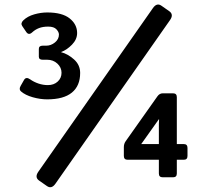

<svg xmlns="http://www.w3.org/2000/svg" viewBox="-20 -771 907 835"><path d="M149.9 14.2Q129.9 0 146.5 -23.9L645 -735.8Q662.1 -760.3 682.1 -746.1L716.3 -722.2Q736.3 -708 719.7 -684.1L221.2 27.8Q204.1 52.2 184.1 38.1ZM71.3 -373.5Q61 -382.3 69.8 -397.5L84.5 -423.3Q93.3 -438.5 111.3 -425.8Q127 -414.6 147.2 -407.7Q167.5 -400.9 188 -400.9Q214.4 -400.9 231 -416.3Q247.6 -431.6 247.6 -454.6Q247.6 -477.5 229.5 -494.4Q211.4 -511.2 185.1 -511.2H165.5Q148.9 -511.2 148.9 -524.4V-558.1Q148.9 -572.3 165.5 -572.3H180.7Q201.7 -572.3 219 -586.4Q236.3 -600.6 236.3 -620.6Q236.3 -631.8 225.3 -643.6Q214.4 -655.3 189.5 -655.3Q166.5 -655.3 149.9 -648.9Q133.3 -642.6 120.1 -630.4Q105 -616.2 94.2 -631.8L76.7 -657.7Q68.4 -669.9 81.5 -682.6Q99.6 -700.2 128.7 -708.5Q157.7 -716.8 185.5 -716.8Q250.5 -716.8 283 -690.9Q315.4 -665 315.4 -627.4Q315.4 -599.6 293 -576.7Q270.5 -553.7 246.1 -544.9V-543.9Q274.9 -536.6 301.8 -512.7Q328.6 -488.8 328.6 -453.6Q328.6 -397.9 292.7 -368.4Q256.8 -338.9 185.1 -338.9Q154.8 -338.9 122.3 -348.1Q89.8 -357.4 71.3 -373.5ZM535.2 -76.2Q518.6 -76.2 518.6 -92.8V-131.3Q518.6 -145.5 526.4 -156.7L664.6 -352.1Q673.8 -365.2 688 -365.2H732.4Q749 -365.2 749 -348.6V-144.5H778.8Q795.4 -144.5 795.4 -127.9V-92.8Q795.4 -76.2 779.3 -76.2H749V-16.6Q749 0 732.9 0H687.5Q670.9 0 670.9 -16.6V-76.2ZM594.2 -144.5H670.9V-232.4Q670.9 -242.7 671.9 -252.4H670.9Z"/></svg>

Font: Istok Web
Style: Bold
Weight: 700
Designer: Andrey V. Panov
Foundry: Andrey V. Panov
Version: Version 1.0.2g